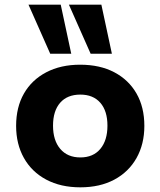

<svg xmlns="http://www.w3.org/2000/svg" viewBox="-20 -791 686 822"><path d="M324 11Q240 11 178 -22Q116 -55 82.5 -114.5Q49 -174 49 -252Q49 -332 82.5 -390.5Q116 -449 178 -481.5Q240 -514 323 -514Q408 -514 469.5 -481.5Q531 -449 564.5 -390.5Q598 -332 598 -252Q598 -174 564.5 -114.5Q531 -55 469.5 -22Q408 11 324 11ZM324 -117Q379 -117 409.5 -153.5Q440 -190 440 -253Q440 -316 409.5 -351Q379 -386 324 -386Q268 -386 237.5 -351Q207 -316 207 -253Q207 -190 238 -153.5Q269 -117 324 -117ZM368 -561 275 -771H414L459 -561ZM195 -561 102 -771H240L285 -561Z"/></svg>

Font: Nunito Sans 7pt ExtraBold
Style: Regular
Weight: 800
Designer: Vernon Adams
Foundry: Vernon Adams
Version: Version 3.101;gftools[0.9.27]